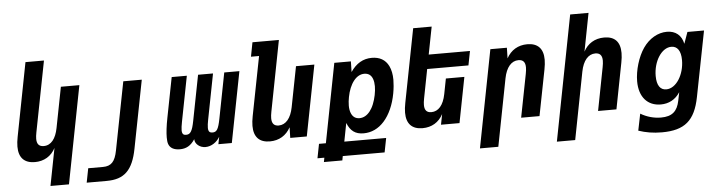

<svg xmlns="http://www.w3.org/2000/svg" viewBox="-54 -1016 5525 1480"><g transform="rotate(-5 2709.0 -276.0)"><path d="M283.7 208H426.8L573.2 -546.9H430.2L369.1 -232.9C353.5 -151.9 316.4 -103 259.3 -103C223.6 -103 205.6 -122.1 205.6 -163.1C205.6 -176.8 207.5 -193.4 211.4 -212.9L317.9 -759.8H174.8L64.5 -190.9C59.1 -163.6 56.2 -138.7 56.2 -116.2C56.2 -29.8 99.6 14.2 180.7 14.2C251.5 14.2 307.6 -19.5 339.8 -81.1Z M564 207H718.3C786.6 207 837.4 191.4 875 154.8C913.6 117.7 938 59.6 953.6 -21L1056.2 -546.9H913.1L810.5 -21C802.2 22 790.5 51.8 772.9 70.3C755.4 88.9 731.4 97.2 699.7 97.2H585.4Z M1302.2 13.2C1350.1 13.2 1386.2 -4.9 1418.9 -54.7C1418.9 -34.2 1429.7 -18.1 1443.4 -6.8C1458 5.4 1477.5 13.2 1501 13.2C1545.4 13.2 1588.9 -15.6 1612.3 -56.6L1601.1 0H1705.1L1811.5 -546.9H1694.3L1626 -195.8C1618.2 -155.3 1610.8 -129.4 1601.1 -113.8C1591.3 -98.1 1579.6 -93.8 1564 -93.8C1544.9 -93.8 1537.1 -100.6 1533.2 -114.7C1531.7 -119.6 1531.2 -126 1531.2 -132.8C1531.2 -148.4 1533.7 -168.9 1539.1 -195.8L1607.4 -546.9H1491.7L1423.3 -195.8C1415.5 -155.8 1408.2 -130.9 1397.9 -114.7C1387.7 -98.6 1376 -93.8 1359.4 -93.8C1343.3 -93.8 1334.5 -98.1 1330.1 -113.8C1328.6 -118.7 1328.1 -125 1328.1 -131.3C1328.1 -147 1331.1 -167.5 1336.4 -195.8L1404.8 -546.9H1287.6L1227.5 -238.8C1214.8 -174.3 1209 -124 1209 -86.4C1209 -64.9 1210.9 -47.9 1215.3 -35.6C1226.6 -3.4 1256.8 13.2 1302.2 13.2Z M1999 13.2C2069.8 13.2 2126 -20.5 2159.2 -82L2157.2 0H2285.2L2391.6 -546.9H2249.5L2188.5 -233.9C2172.4 -151.4 2132.8 -103 2077.1 -103C2042 -103 2023.9 -122.1 2023.9 -163.6C2023.9 -177.2 2025.9 -193.8 2029.8 -213.9L2135.7 -759.8H1931.2L1910.2 -649.9H1972.7L1883.3 -191.9C1877.9 -164.1 1875 -139.6 1875 -117.2C1875 -30.3 1918.5 13.2 1999 13.2Z M2399.4 208H2542L2548.3 174.8H2872.1L2893.6 64.9H2569.8L2597.2 -77.1C2622.1 -14.2 2660.2 14.2 2724.1 14.2C2784.7 14.2 2839.4 -11.2 2883.8 -61C2928.7 -111.3 2961.9 -184.6 2978 -272.9C2984.9 -310.1 2988.3 -349.1 2988.3 -377.4C2988.3 -418.5 2981 -455.6 2966.8 -484.4C2941.4 -536.1 2896 -560.1 2836.9 -560.1C2769.5 -560.1 2715.3 -528.3 2672.4 -464.8L2674.3 -546.9H2545.9L2427.2 64.9H2374L2352.5 174.8H2405.8ZM2702.6 -105C2671.4 -105 2649.9 -121.1 2638.2 -150.4C2631.8 -166 2628.4 -186 2628.4 -208.5C2628.4 -229.5 2631.3 -253.4 2635.3 -273.9C2644.5 -323.2 2662.1 -367.2 2686.5 -397.9C2709.5 -426.8 2737.3 -442.9 2768.6 -442.9C2784.2 -442.9 2797.4 -439 2808.1 -431.6C2830.6 -416 2841.8 -382.8 2841.8 -340.3C2841.8 -298.8 2831.1 -245.1 2814 -203.1C2805.7 -182.1 2794.9 -163.6 2784.2 -149.9C2761.2 -120.6 2733.9 -105 2702.6 -105Z M3180.2 14.2C3251 14.2 3307.1 -19.5 3339.4 -81.1L3323.7 0H3466.8L3535.2 -351.6H3392.1L3369.1 -232.9C3352.5 -147.5 3312.5 -103 3258.3 -103C3223.1 -103 3205.6 -122.1 3205.6 -162.6C3205.6 -176.3 3207.5 -193.4 3211.4 -212.9L3254.9 -437H3574.2L3595.7 -546.9H3276.4L3317.9 -759.8H3174.8L3064 -190.9C3058.6 -163.6 3055.7 -138.7 3055.7 -116.2C3055.7 -29.8 3099.1 14.2 3180.2 14.2Z M3606.9 208H3749L3850.1 -313C3866.7 -397.9 3907.2 -443.8 3961.4 -443.8C3996.6 -443.8 4014.6 -424.8 4014.6 -383.3C4014.6 -369.6 4012.7 -353 4008.8 -333L3943.8 0H4085.9L4155.3 -355C4160.6 -382.8 4163.6 -407.2 4163.6 -429.7C4163.6 -516.6 4120.1 -560.1 4039.6 -560.1C3968.8 -560.1 3912.6 -526.4 3879.4 -464.8L3881.3 -546.9H3753.4Z M4202.1 208H4343.8L4444.8 -313C4461.4 -397.9 4502 -443.8 4556.2 -443.8C4591.3 -443.8 4609.4 -424.8 4609.4 -383.3C4609.4 -369.6 4607.4 -353 4603.5 -333L4539.1 0H4681.2L4750 -355C4755.4 -382.8 4758.3 -407.2 4758.3 -430.2C4758.3 -517.1 4715.3 -560.1 4634.8 -560.1C4561.5 -560.1 4505.9 -524.4 4474.6 -464.8L4531.7 -759.8H4389.6Z M5015.6 207C5191.4 207 5272.5 139.2 5307.6 -41L5406.7 -546.9H5278.3L5246.6 -458C5232.9 -524.9 5187.5 -562 5120.1 -562C5050.3 -562 4981.9 -522.5 4935.5 -455.1C4889.6 -388.7 4858.9 -285.2 4858.9 -201.2C4858.9 -79.1 4923.8 -7.8 5025.4 -7.8C5086.9 -7.8 5138.7 -34.2 5174.8 -89.8L5161.6 -24.9C5145.5 55.2 5105 92.8 5018.6 92.8C4964.8 92.8 4909.7 78.1 4860.8 48.8L4834.5 178.2C4891.1 197.3 4948.7 207 5015.6 207ZM5077.6 -120.1C5032.2 -120.1 5004.9 -155.8 5004.9 -230C5004.9 -342.8 5068.4 -443.8 5144.5 -443.8C5189.5 -443.8 5217.8 -408.2 5217.8 -334C5217.8 -223.1 5155.3 -120.1 5077.6 -120.1Z"/></g></svg>

Font: Hack
Style: Bold Oblique
Weight: 700
Italic angle: -12°
Monospace: yes
Designer: Christopher Simpkins
Foundry: Christopher Simpkins
Version: Version 2.010